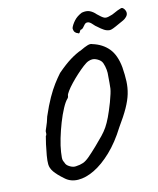

<svg xmlns="http://www.w3.org/2000/svg" viewBox="-96 -927 867 1053"><g transform="rotate(-10 337.0 -400.5)"><path d="M180 30Q143 3 125.5 -18Q108 -39 106 -61Q104 -79 106.5 -110Q109 -141 113 -171Q117 -201 120 -216Q125 -221 124.5 -229.5Q124 -238 124 -238Q123 -243 131 -264.5Q139 -286 146 -320Q166 -380 184.5 -420.5Q203 -461 221 -490Q239 -519 257 -543Q298 -585 330.5 -609Q363 -633 394 -647Q414 -659 431 -666Q448 -673 459 -668Q515 -656 550.5 -620Q586 -584 599 -514Q606 -470 607.5 -434.5Q609 -399 602 -364.5Q595 -330 576.5 -289Q558 -248 525 -193Q486 -116 439 -62.5Q392 -9 344.5 19.5Q297 48 254 51Q211 54 180 30ZM255 -24Q278 -27 294.5 -34.5Q311 -42 329.5 -60.5Q348 -79 377 -112Q403 -142 420 -163Q437 -184 449 -205.5Q461 -227 472.5 -257.5Q484 -288 498 -336Q506 -366 509.5 -382Q513 -398 514 -410.5Q515 -423 514.5 -442.5Q514 -462 514 -498Q513 -515 507 -535.5Q501 -556 493 -565Q483 -576 463.5 -583Q444 -590 422 -580Q410 -575 392 -558.5Q374 -542 354 -520.5Q334 -499 316.5 -477Q299 -455 288.5 -437.5Q278 -420 278 -413Q278 -413 277.5 -408Q277 -403 273 -398Q260 -384 245.5 -350.5Q231 -317 218.5 -274.5Q206 -232 197.5 -190Q189 -148 187 -115Q186 -95 186 -84.5Q186 -74 189 -66.5Q192 -59 199 -47Q205 -37 222.5 -29Q240 -21 255 -24ZM566 -727Q550 -727 535 -735Q520 -743 502 -757Q493 -762 479 -776Q465 -790 453 -790Q443 -790 436.5 -782Q430 -774 424.5 -766Q419 -758 408 -756Q405 -749 401 -742.5Q397 -736 391 -741Q381 -743 374.5 -750.5Q368 -758 367 -773Q372 -791 388 -812.5Q404 -834 432 -848Q458 -855 476.5 -848Q495 -841 511 -825Q535 -805 547.5 -800Q560 -795 579 -803Q594 -807 609.5 -816.5Q625 -826 646 -834Q653 -837 660 -831.5Q667 -826 671 -817Q675 -808 674 -802Q674 -792 665.5 -782Q657 -772 648 -767Q618 -750 601.5 -741Q585 -732 577.5 -729.5Q570 -727 566 -727Z"/></g></svg>

Font: Caveat SemiBold
Style: Regular
Weight: 600
Designer: Pablo Impallari
Foundry: Pablo Impallari
Version: Version 2.000